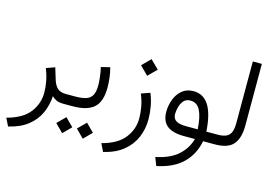

<svg xmlns="http://www.w3.org/2000/svg" viewBox="-113 -891 2001 1393"><g transform="rotate(15 887.5 -194.0)"><path d="M292 -33.7Q288.1 34.2 261.2 94Q234.4 153.8 179.2 198Q124 242.2 34.7 263.2L5.9 204.6Q123 173.8 174.1 107.4Q225.1 41 225.1 -42.5Q225.1 -83.5 216.6 -127.7Q208 -171.9 189.5 -217.3L254.4 -240.7L282.2 -149.4Q295.4 -109.9 317.6 -91.6Q339.8 -73.2 376.5 -73.2H395.5V0H381.3Q344.7 0 324.7 -10.3Q304.7 -20.5 292 -33.7Z M639.6 -344.2Q649.9 -307.6 654.3 -268.6Q658.7 -229.5 658.7 -195.8Q658.7 -90.3 608.4 -45.2Q558.1 0 448.7 0H376V-73.2H448.7Q497.6 -73.2 528.8 -83Q560.1 -92.8 575 -118.9Q589.8 -145 589.8 -194.3Q589.8 -222.2 585.4 -258.3Q581.1 -294.4 573.2 -328.1ZM521 147.9 581.1 87.9 641.1 147.9 581.1 208.5ZM366.2 147.9 426.3 87.9 486.3 147.9 426.3 208.5Z M851.6 -416 914.1 -478.5 977.1 -416 914.1 -353.5ZM968.8 -240.7Q988.3 -193.4 996.8 -144.5Q1005.4 -95.7 1005.4 -47.9Q1005.4 21.5 979 84.7Q952.6 147.9 896 194.8Q839.4 241.7 748.5 263.2L719.7 204.6Q835.4 174.3 887.2 108.4Q939 42.5 939 -40Q939 -81.5 930.7 -126.5Q922.4 -171.4 903.3 -217.3Z M1269 -333Q1343.3 -333 1384.3 -269.5Q1425.3 -206.1 1434.1 -73.2H1498V0H1429.2Q1410.2 100.1 1341.8 168Q1273.4 235.8 1147.5 261.7L1123.5 200.2Q1231 178.2 1289.3 125.7Q1347.7 73.2 1367.7 0H1286.1Q1198.7 0 1157.2 -34.2Q1115.7 -68.4 1115.7 -137.2Q1115.7 -184.6 1132.3 -229.5Q1148.9 -274.4 1183.1 -303.7Q1217.3 -333 1269 -333ZM1369.1 -73.2Q1363.8 -164.1 1339.6 -212.6Q1315.4 -261.2 1264.6 -261.2Q1231.4 -261.2 1213.6 -239.5Q1195.8 -217.8 1188.7 -189Q1181.6 -160.2 1181.6 -139.6Q1181.6 -103.5 1206.5 -88.4Q1231.4 -73.2 1281.2 -73.2Z M1478.5 0V-73.2H1518.1Q1563.5 -73.2 1587.2 -86.7Q1610.8 -100.1 1619.4 -126.2Q1627.9 -152.3 1627.9 -189.5V-652.3H1695.8V-189.9Q1695.8 -95.2 1655.8 -47.6Q1615.7 0 1517.6 0Z"/></g></svg>

Font: Vazir Light FD
Style: Light-FD
Weight: 300
Designer: Saber Rastikerdar
Foundry: Saber Rastikerdar
Version: Version 30.1.0